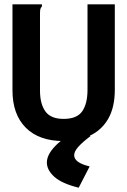

<svg xmlns="http://www.w3.org/2000/svg" viewBox="-20 -643 590 893"><path d="M275 13Q162 13 100 -49Q38 -111 38 -223V-623H175V-613Q169 -607 167.5 -600Q166 -593 166 -576V-222Q166 -160 191 -125Q216 -90 276 -90Q338 -90 362.5 -125.5Q387 -161 387 -225V-623H514V-226Q514 -144 483.5 -91Q453 -38 399 -12.5Q345 13 275 13ZM397 131 346 230Q268 211 233 179.5Q198 148 198 113Q198 76 238 35Q278 -6 351 -41L401 -10Q365 17 345 39Q325 61 325 79Q325 114 397 131Z"/></svg>

Font: Inconsolata SemiExpanded ExtraBold
Style: Regular
Weight: 800
Width: 6
Monospace: yes
Designer: Raph Levien, Cyreal, Brenton Simpson
Foundry: Raph Levien, Cyreal, Google
Version: Version 3.001; ttfautohint (v1.8.2.53-6de2)